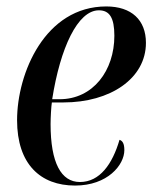

<svg xmlns="http://www.w3.org/2000/svg" viewBox="-20 -566 475 596"><path d="M213 10C314 10 366 -54 366 -100C366 -121 360 -129 351 -132C329 -57 290 -1 228 -1C170 -1 137 -60 137 -181C137 -200 139 -236 141 -248H177C322 -248 433 -322 433 -433C433 -504 388 -546 310 -546C120 -546 33 -339 33 -193C33 -56 106 10 213 10ZM165 -258H142C167 -417 221 -534 287 -534C320 -534 335 -511 335 -455C335 -347 269 -258 165 -258Z"/></svg>

Font: Noto Serif Display Condensed Medium
Style: Italic
Weight: 500
Width: 3
Italic angle: -12°
Designer: Monotype Design Team
Foundry: Monotype Imaging Inc.
Version: Version 2.009